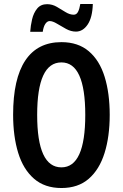

<svg xmlns="http://www.w3.org/2000/svg" viewBox="-20 -936 617 966"><path d="M532 -358Q532 -249 506 -166Q480 -83 426.5 -36.5Q373 10 289 10Q205 10 151 -37Q97 -84 71.5 -167Q46 -250 46 -359Q46 -540 107.5 -632Q169 -724 289 -724Q373 -724 427 -678Q481 -632 506.5 -549.5Q532 -467 532 -358ZM167 -358Q167 -94 289 -94Q409 -94 409 -358Q409 -622 289 -622Q167 -622 167 -358ZM132 -776Q134 -807 141.5 -839Q149 -871 167 -893Q185 -915 217 -915Q243 -915 266 -901.5Q289 -888 310 -875Q331 -862 351 -862Q365 -862 372.5 -876.5Q380 -891 384 -916H447Q445 -848 421 -812.5Q397 -777 362 -777Q337 -777 312.5 -790.5Q288 -804 266.5 -817Q245 -830 230 -830Q218 -830 208.5 -816.5Q199 -803 195 -776Z"/></svg>

Font: Noto Sans Khmer UI ExtraCondensed SemiBold
Style: Regular
Weight: 600
Width: 2
Designer: Danh Hong and the Monotype Design Team
Foundry: Monotype Imaging Inc.
Version: Version 2.002; ttfautohint (v1.8.4.7-5d5b)